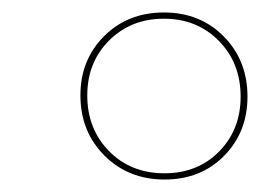

<svg xmlns="http://www.w3.org/2000/svg" viewBox="-20 -681 417 308"><path d="M109 -528Q109 -585 147 -623Q185 -661 243 -661Q301 -661 339 -622.5Q377 -584 377 -526Q377 -469 339.5 -431Q302 -393 244 -393Q186 -393 147.5 -431.5Q109 -470 109 -528ZM366 -526Q366 -580 331 -615.5Q296 -651 243 -651Q190 -651 155 -616Q120 -581 120 -528Q120 -474 155 -438.5Q190 -403 244 -403Q297 -403 331.5 -438Q366 -473 366 -526Z"/></svg>

Font: Ysabeau Hairline
Style: Italic
Weight: 100
Italic angle: -12°
Designer: Christian Thalmann (Catharsis Fonts)
Version: Version 0.003